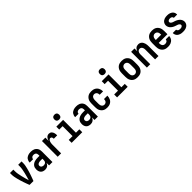

<svg xmlns="http://www.w3.org/2000/svg" viewBox="509 -2612 4482 4482"><g transform="rotate(-45 2750.0 -371.0)"><path d="M314 0H186Q171 -38 157 -76Q143 -114 130 -152.5Q117 -191 105.5 -230Q94 -269 84 -308Q74 -347 66.5 -387Q59 -427 59 -468V-520H170V-468Q170 -420 179 -372Q188 -324 199 -276.5Q210 -229 223 -182.5Q236 -136 250 -90Q264 -136 277 -182.5Q290 -229 301 -276.5Q312 -324 321 -372Q330 -420 330 -468V-520H441V-468Q441 -427 433.5 -387Q426 -347 416 -308Q406 -269 394.5 -230Q383 -191 370 -152.5Q357 -114 343 -76Q329 -38 314 0Z M698 8Q668 8 638.5 -1.5Q609 -11 588.5 -33Q568 -55 559.5 -84.5Q551 -114 551 -144Q551 -171 557.5 -196.5Q564 -222 580 -243Q596 -264 618 -279Q640 -294 665 -302.5Q690 -311 716.5 -314Q743 -317 769 -317H830V-351Q830 -368 825 -383.5Q820 -399 808.5 -410.5Q797 -422 781 -427Q765 -432 749 -432Q734 -432 720 -429Q706 -426 694 -417.5Q682 -409 675 -395.5Q668 -382 668 -368V-366H557V-371Q557 -394 564 -416.5Q571 -439 584 -458.5Q597 -478 616.5 -491.5Q636 -505 657.5 -513.5Q679 -522 702.5 -525Q726 -528 749 -528Q774 -528 798.5 -524.5Q823 -521 845.5 -511Q868 -501 887 -484.5Q906 -468 918.5 -446.5Q931 -425 936 -400.5Q941 -376 941 -351V0H830V-82Q822 -62 809 -44.5Q796 -27 778.5 -15Q761 -3 740 2.5Q719 8 698 8ZM746 -88Q763 -88 780 -94Q797 -100 809 -113.5Q821 -127 825.5 -144.5Q830 -162 830 -180V-221H769Q757 -221 745.5 -220Q734 -219 722.5 -216Q711 -213 700 -208.5Q689 -204 680 -196.5Q671 -189 666.5 -178Q662 -167 662 -155Q662 -140 669 -126Q676 -112 688.5 -103Q701 -94 716 -91Q731 -88 746 -88Z M1115 0V-520H1227V-412Q1233 -434 1242.5 -454.5Q1252 -475 1267 -492Q1282 -509 1303 -518.5Q1324 -528 1346 -528Q1365 -528 1383.5 -522Q1402 -516 1416 -503Q1430 -490 1438.5 -473Q1447 -456 1452 -437.5Q1457 -419 1458.5 -400Q1460 -381 1460 -362H1348Q1348 -374 1346.5 -386Q1345 -398 1340 -408.5Q1335 -419 1324.5 -425.5Q1314 -432 1302 -432Q1286 -432 1272.5 -422.5Q1259 -413 1251 -399.5Q1243 -386 1238.5 -370.5Q1234 -355 1231.5 -339Q1229 -323 1228 -307.5Q1227 -292 1227 -276V0Z M1575 0V-96H1701V-424H1589V-520H1813V-96H1925V0ZM1755 -590Q1739 -590 1723 -595Q1707 -600 1696 -611Q1685 -622 1680 -638Q1675 -654 1675 -670Q1675 -686 1680 -702Q1685 -718 1696 -729Q1707 -740 1723 -745Q1739 -750 1755 -750Q1771 -750 1787 -745Q1803 -740 1814 -729Q1825 -718 1830 -702Q1835 -686 1835 -670Q1835 -654 1830 -638Q1825 -622 1814 -611Q1803 -600 1787 -595Q1771 -590 1755 -590Z M2198 8Q2168 8 2138.5 -1.5Q2109 -11 2088.5 -33Q2068 -55 2059.5 -84.5Q2051 -114 2051 -144Q2051 -171 2057.5 -196.5Q2064 -222 2080 -243Q2096 -264 2118 -279Q2140 -294 2165 -302.5Q2190 -311 2216.5 -314Q2243 -317 2269 -317H2330V-351Q2330 -368 2325 -383.5Q2320 -399 2308.5 -410.5Q2297 -422 2281 -427Q2265 -432 2249 -432Q2234 -432 2220 -429Q2206 -426 2194 -417.5Q2182 -409 2175 -395.5Q2168 -382 2168 -368V-366H2057V-371Q2057 -394 2064 -416.5Q2071 -439 2084 -458.5Q2097 -478 2116.5 -491.5Q2136 -505 2157.5 -513.5Q2179 -522 2202.5 -525Q2226 -528 2249 -528Q2274 -528 2298.5 -524.5Q2323 -521 2345.5 -511Q2368 -501 2387 -484.5Q2406 -468 2418.5 -446.5Q2431 -425 2436 -400.5Q2441 -376 2441 -351V0H2330V-82Q2322 -62 2309 -44.5Q2296 -27 2278.5 -15Q2261 -3 2240 2.5Q2219 8 2198 8ZM2246 -88Q2263 -88 2280 -94Q2297 -100 2309 -113.5Q2321 -127 2325.5 -144.5Q2330 -162 2330 -180V-221H2269Q2257 -221 2245.5 -220Q2234 -219 2222.5 -216Q2211 -213 2200 -208.5Q2189 -204 2180 -196.5Q2171 -189 2166.5 -178Q2162 -167 2162 -155Q2162 -140 2169 -126Q2176 -112 2188.5 -103Q2201 -94 2216 -91Q2231 -88 2246 -88Z M2747 8Q2720 8 2693 3Q2666 -2 2642.5 -15.5Q2619 -29 2600.5 -49.5Q2582 -70 2570.5 -94.5Q2559 -119 2555 -146Q2551 -173 2551 -200V-320Q2551 -347 2555 -374Q2559 -401 2570.5 -425.5Q2582 -450 2600.5 -470.5Q2619 -491 2642.5 -504.5Q2666 -518 2693 -523Q2720 -528 2747 -528Q2773 -528 2798.5 -523.5Q2824 -519 2847 -507.5Q2870 -496 2888.5 -478Q2907 -460 2919 -437Q2931 -414 2937 -389Q2943 -364 2943 -338V-331H2832V-334Q2832 -353 2827 -371Q2822 -389 2811 -403Q2800 -417 2782.5 -424.5Q2765 -432 2747 -432Q2727 -432 2709 -422.5Q2691 -413 2680.5 -396Q2670 -379 2666 -359.5Q2662 -340 2662 -320V-200Q2662 -180 2666 -160.5Q2670 -141 2680.5 -124Q2691 -107 2709 -97.5Q2727 -88 2747 -88Q2765 -88 2782.5 -95.5Q2800 -103 2811 -117Q2822 -131 2827 -149Q2832 -167 2832 -186V-189H2943V-182Q2943 -156 2937 -131Q2931 -106 2919 -83Q2907 -60 2888.5 -42Q2870 -24 2847 -12.5Q2824 -1 2798.5 3.5Q2773 8 2747 8Z M3075 0V-96H3201V-424H3089V-520H3313V-96H3425V0ZM3255 -590Q3239 -590 3223 -595Q3207 -600 3196 -611Q3185 -622 3180 -638Q3175 -654 3175 -670Q3175 -686 3180 -702Q3185 -718 3196 -729Q3207 -740 3223 -745Q3239 -750 3255 -750Q3271 -750 3287 -745Q3303 -740 3314 -729Q3325 -718 3330 -702Q3335 -686 3335 -670Q3335 -654 3330 -638Q3325 -622 3314 -611Q3303 -600 3287 -595Q3271 -590 3255 -590Z M3750 8Q3723 8 3695.5 3Q3668 -2 3644 -15Q3620 -28 3601.5 -48.5Q3583 -69 3571.5 -93.5Q3560 -118 3555.5 -145.5Q3551 -173 3551 -200V-320Q3551 -347 3555.5 -374.5Q3560 -402 3571.5 -426.5Q3583 -451 3601.5 -471.5Q3620 -492 3644 -505Q3668 -518 3695.5 -523Q3723 -528 3750 -528Q3777 -528 3804.5 -523Q3832 -518 3856 -505Q3880 -492 3898.5 -471.5Q3917 -451 3928.5 -426.5Q3940 -402 3944.5 -374.5Q3949 -347 3949 -320V-200Q3949 -173 3944.5 -145.5Q3940 -118 3928.5 -93.5Q3917 -69 3898.5 -48.5Q3880 -28 3856 -15Q3832 -2 3804.5 3Q3777 8 3750 8ZM3750 -88Q3770 -88 3788.5 -97Q3807 -106 3818.5 -123Q3830 -140 3834 -160Q3838 -180 3838 -200V-320Q3838 -340 3834 -360Q3830 -380 3818.5 -397Q3807 -414 3788.5 -423Q3770 -432 3750 -432Q3730 -432 3711.5 -423Q3693 -414 3681.5 -397Q3670 -380 3666 -360Q3662 -340 3662 -320V-200Q3662 -180 3666 -160Q3670 -140 3681.5 -123Q3693 -106 3711.5 -97Q3730 -88 3750 -88Z M4059 0V-520H4170V-430Q4178 -450 4189.5 -469Q4201 -488 4217.5 -501.5Q4234 -515 4255 -521.5Q4276 -528 4298 -528Q4322 -528 4344.5 -520Q4367 -512 4384.5 -495.5Q4402 -479 4413 -458Q4424 -437 4430.5 -414Q4437 -391 4439 -367.5Q4441 -344 4441 -320V0H4330V-320Q4330 -333 4328.5 -346Q4327 -359 4323.5 -371.5Q4320 -384 4313.5 -395Q4307 -406 4297.5 -415Q4288 -424 4275.5 -428Q4263 -432 4250 -432Q4237 -432 4224.5 -428Q4212 -424 4202.5 -415Q4193 -406 4186.5 -395Q4180 -384 4176.5 -371.5Q4173 -359 4171.5 -346Q4170 -333 4170 -320V0Z M4750 8Q4722 8 4695 3Q4668 -2 4644 -15Q4620 -28 4601.5 -48.5Q4583 -69 4571.5 -94Q4560 -119 4555.5 -146Q4551 -173 4551 -200V-320Q4551 -347 4555.5 -374.5Q4560 -402 4571.5 -426.5Q4583 -451 4601.5 -471.5Q4620 -492 4644 -505Q4668 -518 4695.5 -523Q4723 -528 4750 -528Q4777 -528 4804.5 -523Q4832 -518 4856 -505Q4880 -492 4898.5 -471.5Q4917 -451 4928.5 -426.5Q4940 -402 4944.5 -374.5Q4949 -347 4949 -320V-212H4662V-200Q4662 -180 4666 -160Q4670 -140 4681 -123Q4692 -106 4711 -97Q4730 -88 4750 -88Q4765 -88 4780 -91Q4795 -94 4807.5 -102.5Q4820 -111 4827.5 -125Q4835 -139 4836 -154H4947Q4947 -130 4940 -107Q4933 -84 4919 -64Q4905 -44 4885.5 -30Q4866 -16 4843.5 -7Q4821 2 4797.5 5Q4774 8 4750 8ZM4662 -308H4838V-320Q4838 -340 4834 -360Q4830 -380 4818.5 -397Q4807 -414 4788.5 -423Q4770 -432 4750 -432Q4730 -432 4711.5 -423Q4693 -414 4681.5 -397Q4670 -380 4666 -360Q4662 -340 4662 -320Z M5249 8Q5226 8 5203.5 5.5Q5181 3 5160 -4Q5139 -11 5119.5 -23.5Q5100 -36 5086 -53.5Q5072 -71 5064.5 -93Q5057 -115 5057 -137V-144H5168V-142Q5168 -128 5176 -116.5Q5184 -105 5196 -98.5Q5208 -92 5221.5 -90Q5235 -88 5249 -88Q5262 -88 5275.5 -90Q5289 -92 5301 -97.5Q5313 -103 5321.5 -114Q5330 -125 5330 -138Q5330 -154 5319.5 -167.5Q5309 -181 5295 -188.5Q5281 -196 5265.5 -201Q5250 -206 5234.5 -211Q5219 -216 5204 -221.5Q5189 -227 5174.5 -234.5Q5160 -242 5146.5 -251Q5133 -260 5121 -270.5Q5109 -281 5099 -294Q5089 -307 5082 -321.5Q5075 -336 5071 -351.5Q5067 -367 5067 -383Q5067 -405 5074 -426.5Q5081 -448 5094 -465.5Q5107 -483 5125.5 -495.5Q5144 -508 5164.5 -515.5Q5185 -523 5207 -525.5Q5229 -528 5251 -528Q5273 -528 5295 -525.5Q5317 -523 5337.5 -515.5Q5358 -508 5376.5 -495.5Q5395 -483 5408.5 -465Q5422 -447 5428.5 -426Q5435 -405 5435 -383V-376H5324V-378Q5324 -391 5317 -402.5Q5310 -414 5299.5 -420.5Q5289 -427 5276.5 -429.5Q5264 -432 5251 -432Q5239 -432 5226.5 -430Q5214 -428 5203 -422Q5192 -416 5185 -405.5Q5178 -395 5178 -382Q5178 -366 5188.5 -353Q5199 -340 5213 -332Q5227 -324 5242.5 -319Q5258 -314 5273.5 -309.5Q5289 -305 5304 -299Q5319 -293 5333.5 -285.5Q5348 -278 5361.5 -269Q5375 -260 5387 -249.5Q5399 -239 5409 -226.5Q5419 -214 5426 -199.5Q5433 -185 5437 -169Q5441 -153 5441 -137Q5441 -115 5433.5 -93Q5426 -71 5412 -53.5Q5398 -36 5378.5 -23.5Q5359 -11 5338 -4Q5317 3 5294.5 5.5Q5272 8 5249 8Z"/></g></svg>

Font: Iosevka Term Curly
Style: Bold
Weight: 700
Designer: Belleve Invis
Foundry: Belleve Invis
Version: Version 32.3.0